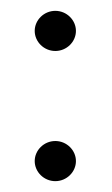

<svg xmlns="http://www.w3.org/2000/svg" viewBox="-20 -338 207 354"><path d="M44 -41C44 -21 61 -4 82 -4C103 -4 120 -21 120 -41C120 -61 103 -78 82 -78C61 -78 44 -61 44 -41ZM44 -281C44 -261 61 -244 82 -244C103 -244 120 -261 120 -281C120 -301 103 -318 82 -318C61 -318 44 -301 44 -281Z"/></svg>

Font: Charger Sport
Style: HLNrw
Weight: 100
Designer: Jasper
Foundry: Cannot Into Space Fonts
Version: Version 1.1